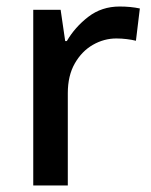

<svg xmlns="http://www.w3.org/2000/svg" viewBox="-20 -569 463 589"><path d="M347 -549Q381 -549 409 -543L397 -444Q385 -447 369 -449Q353 -451 337 -451Q299 -451 265 -431.5Q231 -412 209.5 -374.5Q188 -337 188 -283V0H82V-539H166L180 -443H185Q210 -486 251 -517.5Q292 -549 347 -549Z"/></svg>

Font: Noto Sans Thai Looped Medium
Style: Regular
Weight: 500
Designer: Sasikarn Vongin, Ben Mitchell
Foundry: The Fontpad Ltd
Version: Version 1.001; ttfautohint (v1.8.4.7-5d5b)